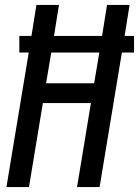

<svg xmlns="http://www.w3.org/2000/svg" viewBox="-20 -755 561 775"><path d="M6 0 96 -543H58V-610H107L127 -735H218L198 -610H392L412 -735H503L483 -610H521V-543H472L382 0H291L347 -339H153L97 0ZM360 -419 381 -543H187L166 -419Z"/></svg>

Font: Iosevka Medium
Style: Italic
Weight: 500
Italic angle: -9°
Monospace: yes
Designer: Belleve Invis
Foundry: Belleve Invis
Version: Version 32.5.0; ttfautohint (v1.8.4)